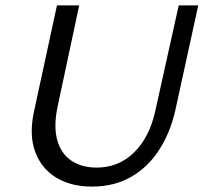

<svg xmlns="http://www.w3.org/2000/svg" viewBox="-20 -678 751 708"><path d="M319 10Q241 10 186.5 -23.5Q132 -57 109.5 -119Q87 -181 105 -265L190 -658H272L192 -283Q177 -210 191.5 -160Q206 -110 244 -85Q282 -60 336 -60Q418 -60 474.5 -116Q531 -172 552 -266L639 -658H711L626 -269Q607 -187 566 -124Q525 -61 463 -25.5Q401 10 319 10Z"/></svg>

Font: Ysabeau Office Medium
Style: Italic
Weight: 500
Italic angle: -12°
Designer: Christian Thalmann (Catharsis Fonts)
Version: Version 2.001;gftools[0.9.30]; featfreeze: tnum,lnum,ss02